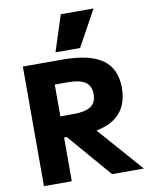

<svg xmlns="http://www.w3.org/2000/svg" viewBox="-105 -1077 915 1154"><g transform="rotate(-10 353.0 -500.0)"><path d="M68 0V-730H310Q475 -730 553.5 -674Q632 -618 632 -501Q632 -386 559 -326.5Q486 -267 344 -267H153V-396H318Q391 -396 424.5 -419Q458 -442 458 -493Q458 -544 424.5 -567Q391 -590 318 -590H238V0ZM484 0 201 -329H389L678 0ZM426 -780H276L347 -1000H547Z"/></g></svg>

Font: M PLUS 1 ExtraBold
Style: Regular
Weight: 800
Designer: Coji Morishita
Foundry: UNDERFOREST DESIGN
Version: Version 1.001